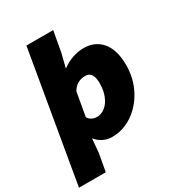

<svg xmlns="http://www.w3.org/2000/svg" viewBox="-253 -896 1121 1217"><g transform="rotate(-30 307.5 -287.5)"><path d="M127 -761H323L296 -611L271 -511H273Q309 -538 350.5 -552Q392 -566 433 -566Q515 -566 564 -507.5Q613 -449 613 -339Q613 -242 571 -161.5Q529 -81 459.5 -34Q390 13 310 13Q275 13 244.5 -2Q214 -17 195 -42H193L184 59L161 186H-35ZM410 -322Q410 -408 353 -408Q288 -408 256 -351L226 -179Q236 -162 253 -153.5Q270 -145 288 -145Q321 -145 349 -167Q377 -189 393.5 -229.5Q410 -270 410 -322Z"/></g></svg>

Font: Nebula Sans Black
Style: Regular
Weight: 900
Italic angle: -9°
Designer: Paul D. Hunt for Adobe (as Source Sans)
Foundry: Nebula Entertainment & Broadcasting LLC
Version: Version 1.010